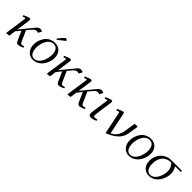

<svg xmlns="http://www.w3.org/2000/svg" viewBox="294 -1894 3171 3171"><g transform="rotate(45 1879.5 -308.5)"><path d="M87.9 -405.8Q142.6 -429.2 163.1 -436.5Q183.6 -443.8 195.8 -443.8Q220.2 -443.8 220.2 -420.9Q220.2 -419.4 219.7 -416.7Q219.2 -414.1 218.8 -409.4Q218.3 -404.8 217.8 -401.9L185.1 -167L380.9 -405.8Q412.1 -443.8 446.8 -443.8Q461.9 -443.8 478 -439L496.1 -426.8L461.9 -367.2Q443.8 -376 426.8 -376Q404.3 -376 385.7 -362.1Q367.2 -348.1 336.9 -311L293.9 -259.8L372.1 -83Q384.3 -56.6 392.3 -47.9Q400.4 -39.1 416 -39.1Q433.6 -39.1 461.9 -50.8L469.2 -26.9Q407.2 4.9 366.2 4.9Q346.7 4.9 334.7 -10.3Q322.8 -25.4 309.1 -58.1L246.1 -201.2L178.2 -117.2L162.1 0L95.2 6.8L97.2 -19L147.9 -372.1Q150.9 -393.1 141.1 -393.1Q129.9 -393.1 94.2 -378.9Z M547.9 -187Q547.9 -233.9 563.5 -280.3Q579.1 -326.7 607.7 -365.2Q636.2 -403.8 681.6 -428Q727.1 -452.1 780.8 -452.1Q860.4 -452.1 906.7 -402.3Q953.1 -352.5 953.1 -270Q953.1 -233.4 943.1 -194.8Q933.1 -156.2 912.8 -120.1Q892.6 -84 865 -55.7Q837.4 -27.3 798.8 -10.3Q760.3 6.8 716.8 6.8Q640.1 6.8 594 -48.3Q547.9 -103.5 547.9 -187ZM615.7 -176.8Q615.7 -109.4 641.8 -64.7Q668 -20 719.7 -20Q758.8 -20 791.7 -45.2Q824.7 -70.3 844.7 -109.6Q864.7 -148.9 875.7 -193.1Q886.7 -237.3 886.7 -278.8Q886.7 -344.2 859.4 -383.5Q832 -422.9 777.8 -422.9Q746.6 -422.9 719.5 -407.7Q692.4 -392.6 673.6 -367.7Q654.8 -342.8 641.6 -310.8Q628.4 -278.8 622.1 -244.6Q615.7 -210.4 615.7 -176.8ZM749 -520 812 -597.2Q828.6 -616.7 837.9 -623.8Q847.2 -630.9 860.8 -630.9Q865.2 -630.9 869.9 -629.2Q874.5 -627.4 877.4 -626L879.9 -624L890.1 -605L764.2 -504.9Z M1038.6 -405.8Q1093.3 -429.2 1113.8 -436.5Q1134.3 -443.8 1146.5 -443.8Q1170.9 -443.8 1170.9 -420.9Q1170.9 -419.4 1170.4 -416.7Q1169.9 -414.1 1169.4 -409.4Q1168.9 -404.8 1168.5 -401.9L1135.7 -167L1331.5 -405.8Q1362.8 -443.8 1397.5 -443.8Q1412.6 -443.8 1428.7 -439L1446.8 -426.8L1412.6 -367.2Q1394.5 -376 1377.4 -376Q1355 -376 1336.4 -362.1Q1317.9 -348.1 1287.6 -311L1244.6 -259.8L1322.8 -83Q1335 -56.6 1343 -47.9Q1351.1 -39.1 1366.7 -39.1Q1384.3 -39.1 1412.6 -50.8L1419.9 -26.9Q1357.9 4.9 1316.9 4.9Q1297.4 4.9 1285.4 -10.3Q1273.4 -25.4 1259.8 -58.1L1196.8 -201.2L1128.9 -117.2L1112.8 0L1045.9 6.8L1047.9 -19L1098.6 -372.1Q1101.6 -393.1 1091.8 -393.1Q1080.6 -393.1 1044.9 -378.9Z M1520.5 -405.8Q1575.2 -429.2 1595.7 -436.5Q1616.2 -443.8 1628.4 -443.8Q1652.8 -443.8 1652.8 -420.9Q1652.8 -419.4 1652.3 -416.7Q1651.9 -414.1 1651.4 -409.4Q1650.9 -404.8 1650.4 -401.9L1617.7 -167L1813.5 -405.8Q1844.7 -443.8 1879.4 -443.8Q1894.5 -443.8 1910.6 -439L1928.7 -426.8L1894.5 -367.2Q1876.5 -376 1859.4 -376Q1836.9 -376 1818.4 -362.1Q1799.8 -348.1 1769.5 -311L1726.6 -259.8L1804.7 -83Q1816.9 -56.6 1825 -47.9Q1833 -39.1 1848.6 -39.1Q1866.2 -39.1 1894.5 -50.8L1901.9 -26.9Q1839.8 4.9 1798.8 4.9Q1779.3 4.9 1767.3 -10.3Q1755.4 -25.4 1741.7 -58.1L1678.7 -201.2L1610.8 -117.2L1594.7 0L1527.8 6.8L1529.8 -19L1580.6 -372.1Q1583.5 -393.1 1573.7 -393.1Q1562.5 -393.1 1526.9 -378.9Z M2002.4 -405.8Q2057.1 -429.2 2077.6 -436.5Q2098.1 -443.8 2110.4 -443.8Q2134.8 -443.8 2134.8 -420.9Q2134.8 -419.4 2134.3 -416.7Q2133.8 -414.1 2133.3 -409.4Q2132.8 -404.8 2132.3 -401.9L2092.8 -116.2Q2089.4 -85.9 2089.4 -70.8Q2089.4 -53.2 2095.9 -47.1Q2102.5 -41 2120.6 -41Q2139.2 -41 2169.4 -50.8L2176.8 -26.9Q2116.2 4.9 2069.3 4.9Q2042.5 4.9 2030.5 -9.8Q2018.6 -24.4 2018.6 -54.2Q2018.6 -72.8 2024.4 -113.8L2062.5 -372.1Q2065.4 -393.1 2055.7 -393.1Q2044.4 -393.1 2008.8 -378.9Z M2277.3 -405.8Q2332 -428.7 2352.3 -436.3Q2372.6 -443.8 2383.3 -443.8Q2396.5 -443.8 2401.4 -436Q2406.2 -428.2 2408.7 -411.1L2485.4 -43.9Q2495.6 -48.3 2502.4 -51.8Q2509.3 -55.2 2523.2 -64Q2537.1 -72.8 2547.4 -82.3Q2557.6 -91.8 2571 -107.9Q2584.5 -124 2594.2 -142.6Q2604 -161.1 2612.8 -187.7Q2621.6 -214.4 2626.5 -245.1L2655.3 -434.1L2723.6 -439L2721.7 -411.1L2697.3 -256.8Q2692.4 -222.2 2678.5 -190.9Q2664.6 -159.7 2647.7 -136.2Q2630.9 -112.8 2605.5 -90.6Q2580.1 -68.4 2559.6 -54.4Q2539.1 -40.5 2510 -25.4Q2481 -10.3 2464.8 -3.2Q2448.7 3.9 2424.3 14.2L2345.2 -372.1Q2343.3 -385.3 2340.1 -389.2Q2336.9 -393.1 2330.6 -393.1Q2320.3 -393.1 2284.7 -378.9Z M2790 -187Q2790 -233.9 2805.7 -280.3Q2821.3 -326.7 2849.9 -365.2Q2878.4 -403.8 2923.8 -428Q2969.2 -452.1 3022.9 -452.1Q3102.5 -452.1 3148.9 -402.3Q3195.3 -352.5 3195.3 -270Q3195.3 -233.4 3185.3 -194.8Q3175.3 -156.2 3155 -120.1Q3134.8 -84 3107.2 -55.7Q3079.6 -27.3 3041 -10.3Q3002.4 6.8 2959 6.8Q2882.3 6.8 2836.2 -48.3Q2790 -103.5 2790 -187ZM2857.9 -176.8Q2857.9 -109.4 2884 -64.7Q2910.2 -20 2961.9 -20Q3001 -20 3033.9 -45.2Q3066.9 -70.3 3086.9 -109.6Q3106.9 -148.9 3117.9 -193.1Q3128.9 -237.3 3128.9 -278.8Q3128.9 -344.2 3101.6 -383.5Q3074.2 -422.9 3020 -422.9Q2988.8 -422.9 2961.7 -407.7Q2934.6 -392.6 2915.8 -367.7Q2897 -342.8 2883.8 -310.8Q2870.6 -278.8 2864.3 -244.6Q2857.9 -210.4 2857.9 -176.8Z M3257.8 -176.8Q3257.8 -258.3 3300 -325Q3342.3 -391.6 3416 -421.9Q3444.8 -433.6 3470.7 -436.3Q3496.6 -439 3549.8 -439H3758.8L3755.9 -411.1H3625Q3664.1 -349.6 3664.1 -273.9Q3664.1 -225.1 3647.2 -175.5Q3630.4 -126 3600.8 -85.2Q3571.3 -44.4 3525.9 -18.8Q3480.5 6.8 3427.7 6.8Q3350.6 6.8 3304.2 -44.4Q3257.8 -95.7 3257.8 -176.8ZM3326.7 -174.8Q3326.7 -107.4 3352.8 -63.7Q3378.9 -20 3430.7 -20Q3468.8 -20 3501.5 -43.9Q3534.2 -67.9 3554.4 -105Q3574.7 -142.1 3586.2 -184.1Q3597.7 -226.1 3597.7 -264.2Q3597.7 -291.5 3591.6 -315.9Q3585.4 -340.3 3576.7 -356.2Q3567.9 -372.1 3559.1 -383.8Q3550.3 -395.5 3544.4 -400.4L3538.1 -405.8V-411.1Q3493.2 -411.1 3455.6 -397.2Q3418 -383.3 3388.7 -355.2Q3359.4 -327.1 3343 -281Q3326.7 -234.9 3326.7 -174.8Z"/></g></svg>

Font: Dehuti
Style: Italic
Weight: 400
Version: Version 1.2